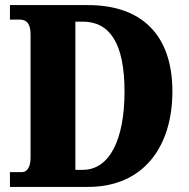

<svg xmlns="http://www.w3.org/2000/svg" viewBox="-20 -734 744 754"><path d="M19 0H326C542 0 657 -156 657 -375C657 -602 531 -714 326 -714H19V-657H58C84 -657 100 -641 100 -600V-114C100 -79 87 -58 66 -58H19ZM305 -67H276V-649H305C411 -649 469 -564 469 -375C469 -187 411 -67 305 -67Z"/></svg>

Font: Noto Serif Tamil Condensed Black
Style: Regular
Weight: 900
Width: 3
Designer: Indian Type Foundry, Tom Grace, and the Monotype Design Team
Foundry: Monotype Imaging Inc.
Version: Version 2.004